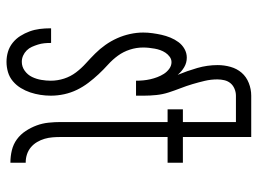

<svg xmlns="http://www.w3.org/2000/svg" viewBox="-121 -659 792 590"><g transform="rotate(90 275.0 -364.0)"><path d="M170 12Q154 12 139 7.5Q124 3 111.5 -7Q99 -17 90.5 -30.5Q82 -44 76.5 -59Q71 -74 69 -90Q67 -106 67 -122V-125H112V-123Q112 -113 113 -103.5Q114 -94 117 -84.5Q120 -75 124 -66Q128 -57 135 -50Q142 -43 151 -39Q160 -35 170 -35Q185 -35 197.5 -44Q210 -53 216.5 -66.5Q223 -80 225.5 -95Q228 -110 228 -124Q228 -145 221.5 -165Q215 -185 202.5 -201.5Q190 -218 174.5 -232Q159 -246 144.5 -260.5Q130 -275 118 -292Q106 -309 97.5 -328Q89 -347 84.5 -367.5Q80 -388 80 -408Q80 -422 82 -436.5Q84 -451 87 -464.5Q90 -478 95.5 -491.5Q101 -505 109.5 -516.5Q118 -528 130.5 -535Q143 -542 157 -542Q173 -542 186.5 -534Q200 -526 210 -514Q198 -543 189 -574Q180 -605 180 -637Q180 -657 185.5 -676.5Q191 -696 203.5 -710.5Q216 -725 235 -732.5Q254 -740 274 -740H378V-693H274Q263 -693 252.5 -688.5Q242 -684 235.5 -676Q229 -668 226.5 -657.5Q224 -647 224 -636Q224 -616 228.5 -597Q233 -578 238.5 -559.5Q244 -541 251 -523Q258 -505 264 -486.5Q270 -468 272 -448.5Q274 -429 274 -410V-386H228Q228 -397 227 -408Q226 -419 223.5 -430Q221 -441 217 -451.5Q213 -462 207 -471.5Q201 -481 191.5 -488Q182 -495 171 -495Q162 -495 154.5 -489.5Q147 -484 142 -476.5Q137 -469 134 -460.5Q131 -452 129.5 -443.5Q128 -435 127 -426Q126 -417 126 -408Q126 -387 132.5 -367Q139 -347 151 -330.5Q163 -314 178.5 -300Q194 -286 208 -271Q222 -256 234.5 -239.5Q247 -223 256 -204.5Q265 -186 269.5 -165.5Q274 -145 274 -124Q274 -108 271.5 -92Q269 -76 264 -61Q259 -46 250.5 -32Q242 -18 229.5 -7.5Q217 3 201.5 7.5Q186 12 170 12ZM480 0H479Q460 0 441.5 -4.5Q423 -9 408 -20Q393 -31 382.5 -47Q372 -63 365.5 -80.5Q359 -98 357 -117Q355 -136 355 -155V-483H316V-530H355V-740H401V-530H480V-483H401V-155Q401 -142 402 -129.5Q403 -117 406.5 -105Q410 -93 416.5 -82Q423 -71 432.5 -63Q442 -55 454 -51Q466 -47 479 -47H480Z"/></g></svg>

Font: Lode Dark
Style: Regular
Weight: 400
Monospace: yes
Designer: Belleve Invis
Foundry: Belleve Invis
Version: Version 29.2.0; ttfautohint (v1.8.3)